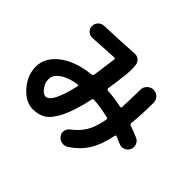

<svg xmlns="http://www.w3.org/2000/svg" viewBox="-161 -1017 1322 1322"><g transform="rotate(45 500.0 -356.0)"><path d="M353.5 -323.2Q273.4 -310.5 230 -278.8Q186.5 -247.1 186.5 -207Q186.5 -169.9 210.4 -138.7Q234.4 -107.4 256.8 -107.4Q315.4 -107.4 362.3 -311.5Q363.3 -315.4 360.4 -319.8Q357.4 -324.2 353.5 -323.2ZM256.8 16.6Q185.5 16.6 124.5 -53.2Q63.5 -123 63.5 -207Q63.5 -293.9 147 -358.9Q230.5 -423.8 374 -439.5Q385.7 -441.4 387.7 -452.1Q395.5 -502 411.1 -624Q412.1 -627.9 408.7 -630.4Q405.3 -632.8 400.4 -632.8Q299.8 -626 199.2 -621.1Q174.8 -620.1 157.2 -636.7Q139.6 -653.3 139.6 -677.2Q139.6 -701.2 156.7 -718.8Q173.8 -736.3 198.2 -737.3Q324.2 -741.2 481.4 -751Q504.9 -752.9 522.5 -737.8Q540 -722.7 542 -700.2Q547.9 -647.5 540 -589.8Q530.3 -507.8 521.5 -453.1Q520.5 -448.2 523.9 -444.3Q527.3 -440.4 531.2 -440.4Q602.5 -435.5 668 -420.9Q680.7 -418.9 680.7 -429.7Q683.6 -482.4 685.5 -602.5Q685.5 -628.9 704.6 -647.9Q723.6 -667 750 -667Q776.4 -667 794.9 -648.4Q813.5 -629.9 813.5 -603.5Q812.5 -485.4 803.7 -396.5Q801.8 -385.7 813.5 -380.9Q861.3 -364.3 898.4 -347.7Q920.9 -337.9 929.7 -314Q938.5 -290 928.2 -268.1Q918 -246.1 894.5 -236.8Q871.1 -227.5 848.6 -238.3Q832 -246.1 797.9 -259.8Q787.1 -263.7 785.2 -252.9Q762.7 -144.5 721.2 -80.1Q679.7 -15.6 608.4 30.3Q586.9 43 562.5 37.6Q538.1 32.2 523.4 11.7Q509.8 -6.8 513.7 -29.3Q517.6 -51.8 537.1 -67.4Q589.8 -106.4 620.1 -156.7Q650.4 -207 665 -291Q667 -302.7 657.2 -304.7Q579.1 -323.2 509.8 -328.1Q498 -328.1 496.1 -317.4Q467.8 -185.5 430.7 -110.4Q393.6 -35.2 353.5 -9.3Q313.5 16.6 256.8 16.6Z"/></g></svg>

Font: Rounded-X Mgen+ 2m bold
Style: Bold
Weight: 700
Designer: [Source Han Sans]
Ryoko NISHIZUKA  (kana & ideographs); Paul D. Hunt (Latin, Greek & Cyrillic); Wenlong ZHANG  (bopomofo
Version: Version 1.059.20150602